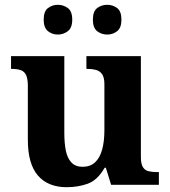

<svg xmlns="http://www.w3.org/2000/svg" viewBox="-20 -770 707 800"><path d="M258 10Q180 10 138 -38.5Q96 -87 96 -188V-412Q96 -441 89 -456.5Q82 -472 67 -477.5Q52 -483 28 -483H26V-536H248V-216Q248 -173 254.5 -141.5Q261 -110 278 -92.5Q295 -75 324 -75Q356 -75 376 -93.5Q396 -112 405.5 -146.5Q415 -181 415 -227V-419Q415 -448 405 -461.5Q395 -475 379 -479Q363 -483 343 -483H340V-536H567V-116Q567 -87 575.5 -73.5Q584 -60 599.5 -56.5Q615 -53 634 -53H642V0H443L421 -71H416Q386 -19 345.5 -4.5Q305 10 258 10ZM427 -626Q403 -626 385 -640Q367 -654 367 -688Q367 -723 385 -736.5Q403 -750 427 -750Q450 -750 468 -736.5Q486 -723 486 -688Q486 -654 468 -640Q450 -626 427 -626ZM221 -626Q198 -626 180 -640Q162 -654 162 -688Q162 -723 180 -736.5Q198 -750 221 -750Q244 -750 262.5 -736.5Q281 -723 281 -688Q281 -654 262.5 -640Q244 -626 221 -626Z"/></svg>

Font: Noto Serif Tamil
Style: Bold
Weight: 700
Designer: Indian Type Foundry, Tom Grace, and the Monotype Design Team
Foundry: Monotype Imaging Inc.
Version: Version 2.003